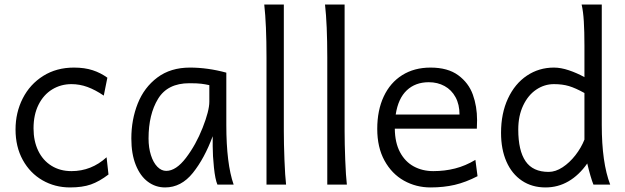

<svg xmlns="http://www.w3.org/2000/svg" viewBox="-20 -801 2710 833"><path d="M283.7 12.2Q218.3 12.2 164.3 -18.8Q110.4 -49.8 78.9 -106.9Q47.4 -164.1 47.4 -239.3Q47.4 -312.5 78.6 -374Q109.9 -435.5 167.5 -471.7Q225.1 -507.8 300.8 -507.8Q347.2 -507.8 382.1 -496.3Q417 -484.9 445.8 -463.9L430.2 -386.2Q393.6 -411.1 359.6 -423.6Q325.7 -436 290 -436Q244.1 -436 206.5 -413.1Q168.9 -390.1 147.2 -346.7Q125.5 -303.2 125.5 -244.1Q125.5 -189 145.8 -147Q166 -105 203.4 -81.8Q240.7 -58.6 290 -58.6Q376.5 -58.6 442.4 -118.7L450.7 -43.9Q411.1 -13.7 374.3 -0.7Q337.4 12.2 283.7 12.2Z M902.8 -167V-210Q867.2 -113.8 816.7 -50.8Q766.1 12.2 696.3 12.2Q654.8 12.2 621.6 -12.5Q588.4 -37.1 569.1 -85.2Q549.8 -133.3 549.8 -200.2Q549.8 -281.7 577.6 -351.8Q605.5 -421.9 662.8 -464.8Q720.2 -507.8 804.2 -507.8Q880.9 -507.8 961.9 -485.8V-258.8Q961.9 -91.3 993.7 0H923.3Q913.6 -22.5 908.2 -74.2Q902.8 -126 902.8 -167ZM801.3 -439.9Q707 -439.9 665.8 -372.3Q624.5 -304.7 624.5 -200.2Q624.5 -160.2 634.8 -127.9Q645 -95.7 662.6 -77.6Q680.2 -59.6 701.2 -59.6Q743.7 -59.6 786.9 -116.2Q830.1 -172.9 859.1 -246.6Q888.2 -320.3 888.2 -359.9V-431.6Q870.6 -435.5 853 -437.7Q835.4 -439.9 801.3 -439.9Z M1221.2 0H1136.2V-551.8Q1136.2 -694.8 1126.5 -781.2H1211.4V-231.9Q1211.4 -178.2 1214.1 -107.7Q1216.8 -37.1 1221.2 0Z M1484.9 0H1399.9V-551.8Q1399.9 -694.8 1390.1 -781.2H1475.1V-231.9Q1475.1 -178.2 1477.8 -107.7Q1480.5 -37.1 1484.9 0Z M1692.9 -242.7Q1693.4 -182.6 1715.3 -141.1Q1737.3 -99.6 1774.9 -79.1Q1812.5 -58.6 1859.9 -58.6Q1909.7 -58.6 1954.6 -70.1Q1999.5 -81.5 2042.5 -107.4L2051.8 -36.6Q2001 -10.3 1952.9 1Q1904.8 12.2 1847.7 12.2Q1785.2 12.2 1732.4 -17.3Q1679.7 -46.9 1648.2 -104.2Q1616.7 -161.6 1616.7 -241.7Q1616.7 -322.3 1644.8 -382.3Q1672.9 -442.4 1725.1 -475.1Q1777.3 -507.8 1847.7 -507.8Q1922.9 -507.8 1968 -474.6Q2013.2 -441.4 2031.5 -390.4Q2049.8 -339.4 2049.8 -279.8Q2049.3 -261.2 2048.8 -242.7ZM1973.6 -304.2Q1973.6 -347.7 1956.3 -379.4Q1939 -411.1 1908.7 -427.7Q1878.4 -444.3 1840.3 -444.3Q1782.2 -444.3 1744.9 -409.2Q1707.5 -374 1696.8 -304.2Z M2627.4 0H2554.7Q2549.3 -12.7 2541.7 -38.6Q2534.2 -64.5 2527.8 -91.8Q2492.2 -41 2446.5 -14.4Q2400.9 12.2 2346.7 12.2Q2288.1 12.2 2244.4 -17.1Q2200.7 -46.4 2177.2 -99.9Q2153.8 -153.3 2153.8 -224.6Q2153.8 -309.1 2183.8 -373.5Q2213.9 -438 2266.1 -472.9Q2318.4 -507.8 2383.3 -507.8Q2413.1 -507.8 2448 -496.1Q2482.9 -484.4 2515.6 -466.3V-603Q2515.6 -665 2512.9 -708.5Q2510.3 -752 2503.4 -781.2H2590.8V-258.8Q2590.8 -95.2 2627.4 0ZM2383.3 -436Q2341.8 -436 2306.4 -412.1Q2271 -388.2 2249.8 -343.3Q2228.5 -298.3 2228.5 -239.3Q2228.5 -147.5 2260.3 -101.3Q2292 -55.2 2360.4 -55.2Q2390.1 -55.2 2420.7 -75.2Q2451.2 -95.2 2476.3 -127.4Q2501.5 -159.7 2515.6 -195.3V-397.5Q2477.1 -418.9 2448.5 -427.5Q2419.9 -436 2383.3 -436Z"/></svg>

Font: Lesson One Light
Style: Regular
Weight: 300
Designer: But Ko, Victor Gaultney, Annie Olsen, Julie Remington, Don Collingsworth, Eric Hays, Becca Hirsbrunner
Version: Version 1.100